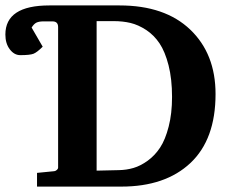

<svg xmlns="http://www.w3.org/2000/svg" viewBox="-37 -691 853 711"><path d="M761.2 -342.8Q761.2 -174.8 668.2 -87.4Q575.2 0 412.1 0H100.1V-50.8L164.1 -57.1Q168.9 -57.6 173.6 -61.8Q178.2 -65.9 178.2 -69.8V-590.8Q178.2 -611.8 157.2 -611.8H124Q107.4 -611.8 97.9 -607.2Q88.4 -602.5 80.1 -588.9L121.1 -518.1Q100.1 -497.1 86.9 -491.9Q73.7 -486.8 38.1 -486.8Q15.6 -486.8 -0.7 -508.3Q-17.1 -529.8 -17.1 -563Q-17.1 -670.9 146 -670.9H405.8Q573.7 -670.9 667.5 -581.3Q761.2 -491.7 761.2 -342.8ZM600.1 -332Q600.1 -398.4 587.2 -449.2Q574.2 -500 553.7 -530.5Q533.2 -561 504.2 -580.1Q475.1 -599.1 446.3 -606Q417.5 -612.8 383.8 -612.8H320.8V-59.1L403.8 -61Q431.6 -61.5 457.5 -69.1Q483.4 -76.7 510 -95.9Q536.6 -115.2 555.9 -144.5Q575.2 -173.8 587.6 -222.2Q600.1 -270.5 600.1 -332Z"/></svg>

Font: Veleka
Style: Bold
Weight: 700
Designer: Stefan Peev, Context Ltd, 2016; SIL International, 1997-2014.
Foundry: Stefan Peev, Context Ltd, 2016
Version: Version 1.000